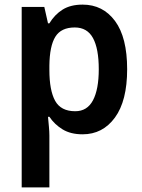

<svg xmlns="http://www.w3.org/2000/svg" viewBox="-20 -572 615 832"><path d="M338 -552Q426 -552 478.5 -481Q531 -410 531 -272Q531 -135 478 -62.5Q425 10 338 10Q286 10 251 -11.5Q216 -33 194 -66H188Q190 -44 192 -22.5Q194 -1 194 15V240H74V-542H172L188 -471H194Q217 -509 251.5 -530.5Q286 -552 338 -552ZM304 -453Q245 -453 220 -413Q195 -373 194 -288V-269Q194 -180 219 -135Q244 -90 306 -90Q358 -90 383 -137.5Q408 -185 408 -272Q408 -361 383 -407Q358 -453 304 -453Z"/></svg>

Font: Noto Sans Tamil SemiCondensed SemiBold
Style: Regular
Weight: 600
Width: 4
Designer: Jelle Bosma - Monotype Design Team
Foundry: Monotype Imaging Inc.
Version: Version 2.004; ttfautohint (v1.8.4.7-5d5b)